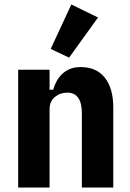

<svg xmlns="http://www.w3.org/2000/svg" viewBox="-20 -836 580 856"><path d="M61 0V-525H201V-436H217Q223 -457 233 -475Q243 -493 258 -507Q273 -521 293 -529Q313 -537 339 -537Q410 -537 447.5 -489.5Q485 -442 485 -357V0H345V-330Q345 -423 280 -423Q248 -423 224.5 -403.5Q201 -384 201 -349V0ZM288 -579 206 -618 298 -816 417 -758Z"/></svg>

Font: IBM Plex Sans Cond
Style: Bold
Weight: 700
Width: 3
Designer: Mike Abbink, Paul van der Laan, Pieter van Rosmalen
Foundry: Bold Monday
Version: Version 1.3